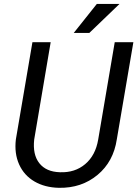

<svg xmlns="http://www.w3.org/2000/svg" viewBox="-20 -920 681 951"><path d="M640.6 -710.9 558.6 -230Q542 -119.1 462.9 -53.5Q383.8 12.2 272 10.3Q202.1 8.8 150.6 -21.2Q99.1 -51.3 74.7 -105.7Q50.3 -160.2 58.6 -229.5L140.6 -710.9H231L149.4 -229Q141.1 -154.3 174.8 -111.6Q208.5 -68.8 276.9 -66.9Q351.1 -64 402.1 -107.2Q453.1 -150.4 466.3 -228.5L548.3 -710.9ZM459.5 -900.4H571.8L422.4 -756.8H345.2Z"/></svg>

Font: RobotoDraft
Style: Italic
Weight: 400
Italic angle: -12°
Version: Version 2.001101; 2014